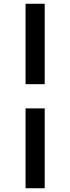

<svg xmlns="http://www.w3.org/2000/svg" viewBox="-20 -892 373 1022"><path d="M218 -444H116V-872H218ZM218 110H116V-315H218Z"/></svg>

Font: Open Sauce Sans SemiBold
Style: Regular
Weight: 600
Designer: Alfredo Marco Pradil
Foundry: Creative Sauce Fz LLC
Version: Version 1.477